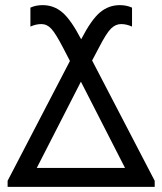

<svg xmlns="http://www.w3.org/2000/svg" viewBox="-20 -732 636 752"><path d="M585.9 0H9.8V-23.9L253.9 -493.2L227.1 -544.9Q198.2 -600.6 181.2 -619.1Q164.1 -637.7 142.1 -637.7Q120.6 -637.7 99.1 -627.9V-702.1Q120.1 -711.9 147 -711.9Q190.9 -711.9 224.6 -683.1Q258.3 -654.3 297.9 -578.1Q337.9 -655.3 371.8 -683.6Q405.8 -711.9 449.2 -711.9Q475.6 -711.9 497.1 -702.1V-627.9Q475.6 -637.7 454.1 -637.7Q432.6 -637.7 414.6 -619.9Q396.5 -602.1 367.2 -544.9L340.8 -495.1L585.9 -23.9ZM469.7 -74.2 296.9 -412.1 124 -74.2Z"/></svg>

Font: Segoe UI Historic
Style: Regular
Weight: 400
Foundry: Microsoft Corporation
Version: Version 1.03